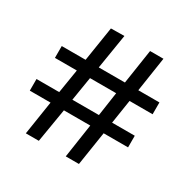

<svg xmlns="http://www.w3.org/2000/svg" viewBox="-138 -756 849 858"><g transform="rotate(30 286.5 -326.5)"><path d="M169 -28H102L129 -202H22V-262H139L159 -385H46V-446H169L197 -624L266 -625L237 -446H372L399 -624H468L441 -446H550V-385H431L412 -262H529V-202H403L376 -28H308L334 -202H198ZM207 -262H344L362 -385H227Z"/></g></svg>

Font: STIX Two Text SemiBold
Style: Regular
Weight: 600
Designer: Ross Mills, John Hudson & Paul Hanslow, Tiro Typeworks Ltd; with prior portions MicroPress Inc., and Coen Hoffman.
Foundry: Tiro Typeworks Ltd
Version: Version 2.13 b171